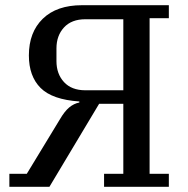

<svg xmlns="http://www.w3.org/2000/svg" viewBox="-20 -718 721 738"><path d="M16 -50H83L210 -259Q228 -290 246 -305Q264 -320 285 -324V-328Q181 -335 136 -380Q91 -425 91 -505Q91 -594 144.5 -646Q198 -698 295 -698H629V-648H555V-50H629V0H380V-50H454V-319H361L170 0H16ZM454 -644H308Q255 -644 226 -612.5Q197 -581 197 -532V-483Q197 -434 226 -402.5Q255 -371 308 -371H454Z"/></svg>

Font: IBM Plex Serif Text
Style: Regular
Weight: 450
Designer: Mike Abbink, Paul van der Laan, Pieter van Rosmalen
Foundry: Bold Monday
Version: Version 3.001